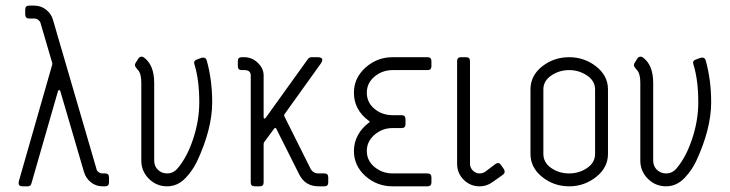

<svg xmlns="http://www.w3.org/2000/svg" viewBox="-20 -656 2569 676"><path d="M164.1 -429.2V-433.6L122.6 -575.2Q120.6 -581.5 114.5 -586.2Q108.4 -590.8 100.6 -590.8H82.5Q68.8 -590.8 68.8 -605.5V-622.6Q68.8 -636.2 82.5 -636.2H100.6Q124 -636.2 141.8 -622.3Q159.7 -608.4 166 -587.9L319.3 -62.5Q320.3 -55.2 326.7 -50.3Q333 -45.4 341.3 -45.4H350.1Q363.8 -45.4 363.8 -31.7V-13.7Q363.8 0 350.1 0H341.3Q317.4 0 299.8 -14.4Q282.2 -28.8 275.9 -49.8L192.4 -335Q190.9 -338.9 188 -338.9Q185.1 -338.9 184.1 -335L90.8 -10.7Q88.4 0 78.1 0H60.1Q45.4 0 45.4 -11.7Q45.4 -13.2 46.4 -18.1Z M522.9 -90.8Q522.9 -70.8 536.1 -58.1Q549.3 -45.4 568.4 -45.4Q590.3 -45.4 605.5 -63.5Q638.7 -102.5 660.2 -167.2Q681.6 -231.9 681.6 -295.9Q681.6 -374.5 664.6 -429.2Q660.2 -441.9 672.9 -446.3L689.9 -452.6Q704.6 -455.6 708 -442.9Q727.1 -374 727.1 -295.9Q727.1 -202.1 673.8 -87.9Q658.7 -56.2 633.8 -29.8Q605.5 0 568.4 0Q530.8 0 504.2 -26.6Q477.5 -53.2 477.5 -90.8V-363.8Q477.5 -393.1 468.8 -405.8Q467.3 -407.7 463.4 -412.1Q459.5 -416.5 457.3 -420.2Q455.1 -423.8 455.1 -427.2Q455.1 -430.7 457.5 -434.6L466.8 -449.2Q471.2 -456.5 478 -456.5Q483.4 -456.5 486.8 -453.6Q522.9 -427.2 522.9 -363.8Z M840.8 -454.6Q866.7 -454.6 887.5 -435.1Q908.2 -415.5 908.2 -390.1V-243.2Q908.2 -239.7 910.6 -238.8Q913.1 -237.8 915.5 -241.2L1064.9 -449.2Q1070.3 -454.6 1076.2 -454.6H1097.7Q1114.7 -454.6 1114.7 -445.3Q1114.7 -439.5 1109.4 -432.1L982.4 -254.9Q979 -251.5 981.4 -246.1L1073.2 -62.5Q1082 -45.4 1101.6 -45.4H1122.1Q1135.7 -45.4 1135.7 -31.7V-13.7Q1135.7 0 1122.1 0H1101.6Q1054.2 0 1033.2 -42.5L952.6 -203.1Q948.7 -208 945.3 -203.1L909.2 -154.3Q908.2 -151.4 908.2 -148.9V-13.7Q908.2 0 894.5 0H876.5Q862.8 0 862.8 -13.7V-390.1Q862.8 -409.2 840.8 -409.2H831.1Q817.4 -409.2 817.4 -422.9V-440.9Q817.4 -454.6 831.1 -454.6Z M1271.5 -329.6Q1271.5 -295.4 1298.3 -272.9Q1325.2 -250.5 1362.3 -250.5H1394Q1407.7 -250.5 1407.7 -235.8V-218.8Q1407.7 -205.1 1394 -205.1H1362.3Q1326.2 -205.1 1298.8 -181.6Q1271.5 -158.2 1271.5 -124.5Q1271.5 -90.3 1298.8 -67.9Q1326.2 -45.4 1362.3 -45.4H1484.9Q1499 -45.4 1499 -31.7V-13.7Q1499 0 1484.9 0H1362.3Q1307.1 0 1266.6 -36.1Q1226.1 -72.3 1226.1 -124.5Q1226.1 -154.3 1240.2 -180.2Q1254.4 -206.1 1278.8 -224.1Q1280.3 -225.1 1281 -225.8Q1281.7 -226.6 1281.7 -227.3Q1281.7 -228 1281 -228.8Q1280.3 -229.5 1278.8 -230.5Q1226.1 -269 1226.1 -329.6Q1226.1 -381.3 1266.8 -418Q1307.6 -454.6 1362.3 -454.6H1484.9Q1499 -454.6 1499 -440.9V-422.9Q1499 -409.2 1484.9 -409.2H1362.3Q1326.2 -409.2 1298.8 -386.5Q1271.5 -363.8 1271.5 -329.6Z M1668.5 0Q1635.7 0 1612.5 -23.2Q1589.4 -46.4 1589.4 -79.1V-440.9Q1589.4 -454.6 1603 -454.6H1621.1Q1634.8 -454.6 1634.8 -440.9V-79.1Q1634.8 -65.4 1645 -55.4Q1655.3 -45.4 1668.5 -45.4Q1679.7 -45.4 1689 -51.8L1723.6 -78.1Q1735.8 -86.9 1743.7 -75.2L1753.4 -61.5Q1756.8 -56.6 1756.8 -51.8Q1756.8 -45.4 1751 -41L1717.3 -17.1Q1694.8 0 1668.5 0Z M1983.9 -454.6Q2037.6 -454.6 2079.1 -421.9Q2120.6 -389.2 2120.6 -341.3V-114.3Q2120.6 -65.9 2078.9 -33Q2037.1 0 1983.9 0Q1930.2 0 1888.9 -33Q1847.7 -65.9 1847.7 -114.3V-341.3Q1847.7 -389.6 1888.7 -422.1Q1929.7 -454.6 1983.9 -454.6ZM1983.9 -45.4Q2019 -45.4 2047.1 -64.5Q2075.2 -83.5 2075.2 -114.3V-341.3Q2075.2 -371.1 2046.9 -390.1Q2018.6 -409.2 1983.9 -409.2Q1948.7 -409.2 1920.9 -390.1Q1893.1 -371.1 1893.1 -341.3V-114.3Q1893.1 -83.5 1920.7 -64.5Q1948.2 -45.4 1983.9 -45.4Z M2279.8 -90.8Q2279.8 -70.8 2293 -58.1Q2306.2 -45.4 2325.2 -45.4Q2347.2 -45.4 2362.3 -63.5Q2395.5 -102.5 2417 -167.2Q2438.5 -231.9 2438.5 -295.9Q2438.5 -374.5 2421.4 -429.2Q2417 -441.9 2429.7 -446.3L2446.8 -452.6Q2461.4 -455.6 2464.8 -442.9Q2483.9 -374 2483.9 -295.9Q2483.9 -202.1 2430.7 -87.9Q2415.5 -56.2 2390.6 -29.8Q2362.3 0 2325.2 0Q2287.6 0 2261 -26.6Q2234.4 -53.2 2234.4 -90.8V-363.8Q2234.4 -393.1 2225.6 -405.8Q2224.1 -407.7 2220.2 -412.1Q2216.3 -416.5 2214.1 -420.2Q2211.9 -423.8 2211.9 -427.2Q2211.9 -430.7 2214.4 -434.6L2223.6 -449.2Q2228 -456.5 2234.9 -456.5Q2240.2 -456.5 2243.7 -453.6Q2279.8 -427.2 2279.8 -363.8Z"/></svg>

Font: GOSTRUS
Style: type A
Weight: 200
Designer: Юрий и Татьяна Кривогуз
Version: Version 01.0